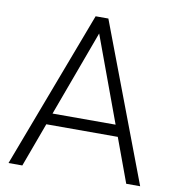

<svg xmlns="http://www.w3.org/2000/svg" viewBox="-80 -783 785 855"><g transform="rotate(10 312.5 -355.5)"><path d="M547.4 0 474.1 -199.2H150.9L77.6 0H15.1L283.7 -710.9H341.3L610.4 0ZM169.9 -251H455.1L312.5 -638.2Z"/></g></svg>

Font: Vazirmatn FD ExtraLight
Style: Regular
Weight: 200
Designer: Saber Rastikerdar
Foundry: Saber Rastikerdar
Version: Version 33.003